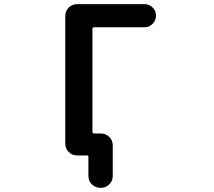

<svg xmlns="http://www.w3.org/2000/svg" viewBox="-20 -774 1040 932"><path d="M466.8 137.7Q443.4 137.7 426.3 121.1Q409.2 104.5 409.2 80.1V-11.7Q409.2 -19.5 402.3 -19.5H354.5Q330.1 -19.5 313.5 -36.1Q296.9 -52.7 296.9 -77.1V-696.3Q296.9 -720.7 313.5 -737.3Q330.1 -753.9 354.5 -753.9H680.7Q704.1 -753.9 720.7 -737.8Q737.3 -721.7 737.3 -698.2Q737.3 -674.8 720.7 -658.2Q704.1 -641.6 680.7 -641.6H436.5Q428.7 -641.6 428.7 -633.8V-133.8Q428.7 -126 436.5 -126H469.7Q493.2 -126 510.3 -109.4Q527.3 -92.8 527.3 -68.4V80.1Q527.3 104.5 510.3 121.1Q493.2 137.7 469.7 137.7Z"/></svg>

Font: Rounded Mgen+ 1m medium
Style: Regular
Weight: 500
Designer: [Source Han Sans]
Ryoko NISHIZUKA  (kana & ideographs); Paul D. Hunt (Latin, Greek & Cyrillic); Wenlong ZHANG  (bopomofo
Version: Version 1.059.20150602